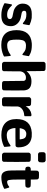

<svg xmlns="http://www.w3.org/2000/svg" viewBox="1134 -1870 746 3055"><g transform="rotate(90 1507.5 -342.0)"><path d="M218 -82Q283 -82 283 -126Q283 -154 245 -166Q242 -167 200 -175.5Q158 -184 153 -186Q104 -201 70.5 -238.5Q37 -276 37 -328Q37 -395 75 -433Q116 -474 203 -474Q254 -474 265 -473Q319 -465 370 -442Q378 -439 380 -432Q380 -426 372 -384Q365 -346 363.5 -340.5Q362 -335 356 -332Q351 -330 337 -341Q306 -367 278.5 -377.5Q251 -388 208 -388Q178 -388 164.5 -380.5Q151 -373 151 -351Q151 -324 184 -314Q190 -311 224 -306L267 -297Q322 -283 359 -241Q396 -199 396 -144Q396 -17 282 5Q260 10 218 10Q126 10 47 -31Q31 -39 30 -44Q30 -48 39 -99.5Q48 -151 49 -153Q52 -159 60 -159Q66 -159 70 -153Q103 -118 135.5 -100Q168 -82 218 -82Z M459 -232Q459 -456 666 -474Q668 -474 679.5 -474.5Q691 -475 698 -475Q771 -475 822 -455Q865 -436 870 -431L873 -425Q873 -419 865 -377Q858 -339 856.5 -333.5Q855 -328 849 -325Q844 -323 828 -336Q797 -363 771.5 -372.5Q746 -382 703 -382Q678 -382 660.5 -374.5Q643 -367 633.5 -355.5Q624 -344 618.5 -323.5Q613 -303 611.5 -283Q610 -263 610 -233Q610 -171 618.5 -138Q627 -105 657 -91Q674 -83 693 -83H703Q778 -83 843 -130Q855 -138 856 -139Q868 -141 870 -131Q871 -128 875 -84Q879 -40 879 -36Q878 -31 860 -23Q785 11 695 11Q459 11 459 -232Z M1111 -390Q1174 -469 1272 -469Q1342 -469 1377.5 -441.5Q1413 -414 1418 -351Q1419 -342 1419 -185Q1419 -31 1417 -25Q1412 -7 1393 -2Q1389 0 1343 0Q1298 0 1294 -2Q1276 -7 1270 -23Q1268 -31 1268 -186Q1267 -345 1266 -350Q1260 -369 1247 -376Q1234 -381 1212 -381Q1181 -381 1153 -362Q1120 -336 1115 -291Q1114 -286 1114 -157Q1114 -31 1112 -25Q1106 -6 1088 -2Q1083 0 1036 0L991 -1Q972 -7 964 -28V-667Q970 -685 990 -693Q992 -694 1037 -694Q1080 -694 1085 -692Q1104 -687 1109 -669Q1111 -663 1111 -526Z M1812 -469Q1818 -469 1828 -462V-360Q1819 -354 1809 -353Q1755 -350 1717 -321.5Q1679 -293 1674 -252Q1673 -247 1673 -138Q1673 -31 1671 -25Q1665 -6 1647 -2Q1642 0 1597 0L1553 -1Q1534 -7 1526 -28V-437Q1532 -454 1553 -464H1594Q1637 -464 1642 -462Q1660 -458 1666 -439Q1668 -434 1668 -405V-377L1675 -387Q1694 -418 1726 -440.5Q1758 -463 1796 -468Q1797 -468 1803 -468.5Q1809 -469 1812 -469Z M1874 -231Q1874 -459 2089 -474H2106Q2149 -474 2157 -473Q2324 -450 2324 -260Q2324 -222 2298 -216Q2293 -214 2155 -214H2017V-211Q2017 -175 2029.5 -142.5Q2042 -110 2060 -96Q2088 -76 2131 -76Q2213 -76 2284 -129Q2290 -133 2295 -136Q2307 -138 2309 -128Q2310 -125 2313.5 -83.5Q2317 -42 2317 -39Q2316 -34 2300 -27Q2220 10 2130 10Q2005 10 1939.5 -50.5Q1874 -111 1874 -231ZM2197 -292Q2192 -342 2173 -364.5Q2154 -387 2108 -387Q2079 -387 2055 -368Q2029 -346 2019 -286V-282H2197Z M2536 -695Q2538 -694 2543 -690.5Q2548 -687 2549 -686.5Q2550 -686 2553.5 -683Q2557 -680 2557.5 -679Q2558 -678 2559.5 -674Q2561 -670 2561 -667.5Q2561 -665 2562 -659.5Q2563 -654 2563 -648Q2563 -642 2563 -634Q2563 -605 2560 -596Q2556 -584 2536 -574H2427Q2407 -584 2403 -596Q2401 -601 2401 -636L2402 -670Q2413 -691 2428 -694H2436Q2444 -694 2457.5 -694.5Q2471 -695 2484 -695ZM2409 -431Q2415 -449 2435 -457Q2437 -458 2482 -458Q2525 -458 2530 -456Q2549 -451 2554 -433Q2556 -427 2556 -229Q2556 -31 2554 -25Q2548 -6 2530 -2Q2525 0 2480 0L2436 -1Q2417 -7 2409 -28Z M2677 -371Q2651 -371 2641 -381.5Q2631 -392 2631 -417Q2632 -432 2634 -437Q2641 -449 2653 -455Q2661 -458 2676 -458H2694V-510L2695 -562Q2701 -580 2721 -588Q2723 -589 2765 -589Q2805 -589 2810 -587Q2829 -582 2834 -564Q2836 -558 2836 -508V-458H2885Q2941 -458 2949 -453Q2966 -441 2966 -415Q2966 -388 2949 -376Q2941 -371 2885 -371H2836V-267Q2836 -139 2844 -110Q2849 -94 2855 -88Q2861 -82 2876 -82Q2914 -85 2944 -110Q2954 -117 2958 -116Q2966 -114 2975 -77Q2984 -46 2984 -43Q2984 -40 2982.5 -37.5Q2981 -35 2979.5 -34Q2978 -33 2973.5 -31Q2969 -29 2966 -27Q2890 10 2801 10Q2750 10 2726 -18Q2702 -46 2695 -99Q2691 -130 2691 -258V-371Z"/></g></svg>

Font: MathJax_SansSerif
Style: Bold
Weight: 700
Version: Version 1.1